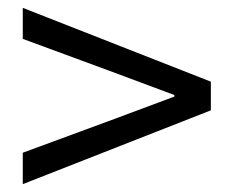

<svg xmlns="http://www.w3.org/2000/svg" viewBox="-20 -615 595 489"><path d="M38 -146 517 -334V-407L38 -595V-516L274 -429L424 -373V-369L274 -313L38 -226Z"/></svg>

Font: Squished Noto Sans CJK JP Regular
Style: Regular
Weight: 400
Designer: Ryoko NISHIZUKA (kana & ideographs); Paul D. Hunt (Latin, Greek & Cyrillic); Wenlong ZHANG (bopomofo); Sandoll Communica
Foundry: Adobe Systems Incorporated
Version: Version 1.004;PS 1.004;hotconv 1.0.82;makeotf.lib2.5.63406